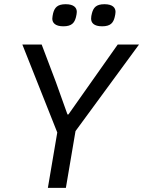

<svg xmlns="http://www.w3.org/2000/svg" viewBox="-20 -915 697 935"><path d="M300.8 0 347.7 -276.6 657 -698.2H553.3L313.2 -357.6H308.6L251.8 -516.3L182.9 -698.2H88.8L258.9 -269.9L213.1 0ZM234.7 -824.2C234.7 -804.3 248.6 -786.9 288.4 -786.9C329.9 -786.9 342.7 -804.3 349.8 -831C351.9 -839.5 354 -850.1 354 -856.9C354 -877.1 340.2 -894.5 300.1 -894.5C258.5 -894.5 245.7 -877.1 238.6 -850.1C236.9 -842 234.7 -831.3 234.7 -824.2ZM423.7 -824.2C423.7 -804.3 436.8 -786.9 477.3 -786.9C518.8 -786.9 531.6 -804.3 538.4 -831C540.5 -839.5 542.6 -850.1 542.6 -856.9C542.6 -877.1 529.1 -894.5 488.6 -894.5C447.4 -894.5 434.7 -877.1 427.6 -850.1C425.1 -842 423.7 -831.3 423.7 -824.2Z"/></svg>

Font: Margiela Mono Italic Text It
Style: Regular
Weight: 400
Designer: Mike Abbink, Paul van der Laan, Pieter van Rosmalen
Foundry: Bold Monday
Version: Version 2.003 2021